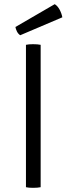

<svg xmlns="http://www.w3.org/2000/svg" viewBox="-20 -898 320 921"><path d="M104.5 -683Q117.5 -686 138.5 -686Q160.5 -686 175 -683V0Q160.5 3 138.5 3Q117.5 3 104.5 0ZM242.5 -878Q256 -870 265.8 -852Q275.5 -834 279 -815L77 -729Q67 -735.5 61.2 -747.2Q55.5 -759 54 -768.5Z"/></svg>

Font: Signika Negative SC Light
Style: Regular
Weight: 300
Designer: Anna Giedryś
Foundry: Anna Giedryś
Version: Version 2.000; ttfautohint (v1.8.3) -l 8 -r 50 -G 200 -x 9 -